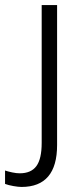

<svg xmlns="http://www.w3.org/2000/svg" viewBox="-74 -521 322 760"><path d="M11 219Q-1 219 -21 215.5Q-41 212 -54 207V154Q-42 158 -25.5 161.5Q-9 165 4 165Q49 165 70 136.5Q91 108 91 45V-501H152V53Q152 219 11 219Z"/></svg>

Font: Mulish Light
Style: Regular
Weight: 300
Designer: Vernon Adams
Foundry: Vernon Adams
Version: Version 3.603; ttfautohint (v1.8.3)